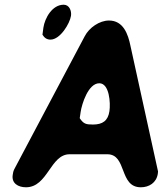

<svg xmlns="http://www.w3.org/2000/svg" viewBox="-20 -794 712 814"><path d="M34 -53C28 -17 57 0 90 0C183 0 193 -140 275 -140H435C519 -140 484 0 577 0C612 0 643 -19 649 -57L650 -67C632 -147 551 -520 533 -600C523 -649 503 -707 442 -707C402 -707 358 -677 339 -640C295 -557 90 -170 46 -87C36 -68 37 -70 34 -53ZM318 -293C319 -297 321 -316 322 -320C327 -353 354 -441 401 -441C444 -441 449 -357 444 -323C438 -282 415 -266 374 -266C344 -266 334 -269 318 -293ZM160 -647C168 -634 178 -626 194 -626C235 -626 276 -694 281 -727C284 -748 274 -774 250 -774C201 -774 170 -717 164 -677C163 -672 161 -651 160 -647Z"/></svg>

Font: Asimov Print
Style: Regular
Weight: 500
Designer: Google
Version: Version 2.000980: 2014